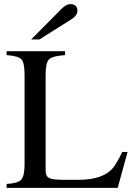

<svg xmlns="http://www.w3.org/2000/svg" viewBox="-20 -910 651 930"><path d="M131 -719 278 -867Q301 -890 320 -890Q355 -890 355 -858Q355 -835 325 -816L171 -719ZM598 -174 550 0H12V-19Q67 -22 83 -40Q99 -58 99 -115V-546Q99 -605 84.5 -622Q70 -639 12 -643V-662H295V-643Q234 -639 217.5 -622.5Q201 -606 201 -548V-84Q201 -56 218.5 -47.5Q236 -39 291 -39H361Q482 -39 530 -100Q550 -127 572 -174Z"/></svg>

Font: STIX MathJax Latin
Style: Regular
Weight: 400
Designer: MicroPress Inc., with final additions and corrections provided by Coen Hoffman, Elsevier (retired)
Version: Version 1.1.1